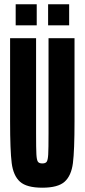

<svg xmlns="http://www.w3.org/2000/svg" viewBox="-20 -866 395 894"><path d="M27 -301V-688H148V-246Q148 -173 149.5 -147Q151 -121 156.5 -113Q162 -105 177 -105Q192 -105 197.5 -113Q203 -121 204.5 -147Q206 -173 206 -246V-688H327V-301Q327 -165 319.5 -106.5Q312 -48 281 -20Q250 8 177 8Q104 8 73 -20Q42 -48 34.5 -106.5Q27 -165 27 -301ZM53 -748V-846H151V-748ZM204 -748V-846H302V-748Z"/></svg>

Font: Saira Ultra Condensed ExtraBold
Style: Regular
Weight: 800
Width: 1
Designer: Hector Gatti with collaboration of the Omnibus-Type team
Foundry: Omnibus-Type
Version: Version 1.001; ttfautohint (v1.8)